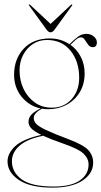

<svg xmlns="http://www.w3.org/2000/svg" viewBox="-20 -612 464 879"><path d="M295.5 26Q363 51.5 384.8 75.8Q406.5 100 406.5 133Q406.5 182.5 357.5 214.8Q308.5 247 220.5 247Q118.5 247 66.5 212Q14.5 177 14.5 127Q14.5 89.5 49.8 57Q85 24.5 169 5.5Q135 -11 122.8 -24.8Q110.5 -38.5 110.5 -54Q110.5 -71.5 122.5 -85.8Q134.5 -100 166 -115.5Q113 -127 78.8 -169.2Q44.5 -211.5 44.5 -270Q44.5 -341.5 88.2 -388.8Q132 -436 208.5 -436Q258.5 -436 298 -409.5L298.5 -410Q319 -430.5 336.8 -443.8Q354.5 -457 375.5 -457Q394.5 -457 409 -445.5Q423.5 -434 423.5 -418Q423.5 -396 404.5 -396Q392 -396 383.8 -407.2Q375.5 -418.5 368.2 -429.8Q361 -441 351.5 -441Q339.5 -441 327.8 -430.8Q316 -420.5 302.5 -407Q332.5 -385.5 350 -351.5Q367.5 -317.5 367.5 -276Q367.5 -227 345.2 -190Q323 -153 285 -132.5Q247 -112 200.5 -112Q186 -112 172 -114.5Q155 -105.5 144.8 -94.8Q134.5 -84 134.5 -72Q134.5 -58 144.8 -46Q155 -34 189.2 -17.5Q223.5 -1 295.5 26ZM194.5 -429Q159 -429 130.8 -410.5Q102.5 -392 86 -360.5Q69.5 -329 69.5 -290Q69.5 -243 88.2 -204.2Q107 -165.5 140.2 -142.2Q173.5 -119 216.5 -119Q273 -119 307.8 -158Q342.5 -197 342.5 -256Q342.5 -330.5 303 -379.8Q263.5 -429 194.5 -429ZM34.5 126Q34.5 177 79.8 209.5Q125 242 225.5 242Q305 242 345.2 214.2Q385.5 186.5 385.5 141Q385.5 114 362.8 91.8Q340 69.5 268.5 45Q211 25 177.5 9.5Q106 23.5 70.2 54.5Q34.5 85.5 34.5 126ZM230 -476.5Q221 -464 211.5 -464Q202 -464 193 -476.5L114 -585.5Q111 -590 112.5 -591.5Q114 -593 118.5 -589.5L211.5 -502.5L304.5 -589.5Q309 -593 310.5 -591.5Q312 -590 309 -585.5Z"/></svg>

Font: Fraunces 144pt S000 Thin
Style: Regular
Weight: 100
Version: Version 1.000; ttfautohint (v1.8.3)